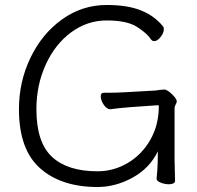

<svg xmlns="http://www.w3.org/2000/svg" viewBox="-20 -733 792 770"><path d="M613 -126Q580 -58 511.5 -20.5Q443 17 371 17Q226 17 141 -58Q56 -133 56 -295Q56 -405 102 -501Q148 -597 228.5 -655Q309 -713 408 -713Q492 -713 546 -691Q600 -669 633 -628Q637 -624 637 -616Q637 -601 624 -584.5Q611 -568 598 -568Q590 -568 584 -577Q571 -598 530.5 -624.5Q490 -651 408 -651Q330 -651 265.5 -603.5Q201 -556 163.5 -474Q126 -392 126 -295Q126 -162 188.5 -104Q251 -46 371 -46Q436 -46 492.5 -79.5Q549 -113 583 -172.5Q617 -232 617 -308Q617 -311 613 -311L499 -303Q450 -299 424 -295H422Q408 -295 396 -313Q384 -331 384 -347Q384 -361 396 -361H410Q446 -361 480 -363L604 -370Q610 -371 621 -372.5Q632 -374 639 -374Q650 -374 669.5 -355.5Q689 -337 689 -326Q689 -322 684.5 -314Q680 -306 680 -298V-97L682 -7Q682 -1 675 2.5Q668 6 658 6Q641 6 624.5 -0.5Q608 -7 608 -16V-17Q609 -25 611 -51.5Q613 -78 613 -126Z"/></svg>

Font: Fusion Kai T
Style: Regular
Weight: 400
Designer: Fontworks Inc.
Version: Version 24.134;May 13, 2024